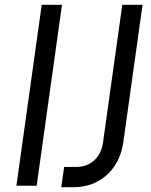

<svg xmlns="http://www.w3.org/2000/svg" viewBox="-20 -770 624 796"><path d="M132 0 237 -750H153L48 0ZM234 6H287C393 6 475 -67 491 -179L571 -750H487L407 -179C399 -118 355 -78 299 -78H246Z"/></svg>

Font: Mohave
Style: Italic
Weight: 400
Italic angle: -8°
Designer: Gumpita Rahayu
Foundry: Tokotype
Version: Version 2.002;PS 002.002;hotconv 1.0.88;makeotf.lib2.5.64775